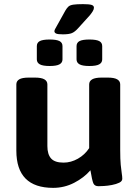

<svg xmlns="http://www.w3.org/2000/svg" viewBox="-20 -900 665 928"><path d="M237 8Q59 8 59 -172V-492Q59 -508 73 -516.5Q87 -525 120 -525H148Q180 -525 194.5 -516.5Q209 -508 209 -492V-194Q209 -154 227 -134Q245 -114 287 -114Q323 -114 356.5 -133Q390 -152 411 -184V-492Q411 -508 425.5 -516.5Q440 -525 472 -525H500Q532 -525 546.5 -516.5Q561 -508 561 -492V-174Q561 -130 563.5 -103.5Q566 -77 568.5 -62Q571 -47 571 -36Q571 -24 556.5 -17Q542 -10 521.5 -6Q501 -2 482.5 -1Q464 0 456 0Q437 0 431 -14.5Q425 -29 417 -77Q386 -41 338.5 -16.5Q291 8 237 8ZM412 -581Q379 -581 364.5 -589Q350 -597 350 -613V-677Q350 -694 364.5 -701.5Q379 -709 412 -709Q445 -709 459.5 -701.5Q474 -694 474 -677V-613Q474 -597 459.5 -589Q445 -581 412 -581ZM220 -581Q187 -581 172.5 -589Q158 -597 158 -613V-677Q158 -694 172.5 -701.5Q187 -709 220 -709Q253 -709 267.5 -701.5Q282 -694 282 -677V-613Q282 -597 267.5 -589Q253 -581 220 -581ZM284 -734Q259 -734 251 -738Q243 -742 243 -749Q243 -754 246.5 -760Q250 -766 256 -777L296 -849Q303 -861 310.5 -868Q318 -875 334 -877.5Q350 -880 381 -880Q410 -880 422 -876.5Q434 -873 434 -863Q434 -855 428.5 -846Q423 -837 415 -827L358 -764Q342 -746 327.5 -740Q313 -734 284 -734Z"/></svg>

Font: Asap Semi Expanded
Style: Bold
Weight: 700
Width: 6
Designer: Pablo Cosgaya
Foundry: Omnibus-Type
Version: Version 3.001; ttfautohint (v1.8.4.7-5d5b)